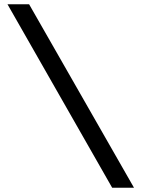

<svg xmlns="http://www.w3.org/2000/svg" viewBox="-20 -706 670 897"><path d="M504 171 15 -686H116L606 171Z"/></svg>

Font: Chivo SemiBold
Style: Regular
Weight: 600
Designer: Hector Gatti
Foundry: Omnibus-Type
Version: Version 2.002